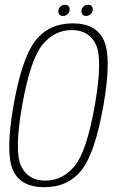

<svg xmlns="http://www.w3.org/2000/svg" viewBox="-20 -777 486 801"><path d="M165 4Q65.5 4 33.8 -68Q2 -140 36.5 -337.5Q71 -534.5 127.5 -607Q184 -679.5 283.2 -679.5Q382.5 -679.5 414.2 -606.5Q446 -533.5 411.5 -337.5Q377 -140 320.8 -68Q264.5 4 165 4ZM169 -23.5Q241.5 -23.5 291.8 -85Q342 -146.5 375.5 -337.5Q409 -528.5 380.5 -590Q352 -651.5 279.5 -651.5Q207 -651.5 156.8 -590Q106.5 -528.5 72.5 -337.5Q39 -146.5 67.8 -85Q96.5 -23.5 169 -23.5ZM243.5 -710.5Q223.5 -710.5 223.5 -730.5Q223.5 -742 231.8 -749.5Q240 -757 250.5 -757Q270.5 -757 270.5 -737Q270.5 -726 262.2 -718.2Q254 -710.5 243.5 -710.5ZM340 -710.5Q320 -710.5 320 -730.5Q320 -742 328.2 -749.5Q336.5 -757 346.5 -757Q367 -757 367 -737Q367 -726 358.5 -718.2Q350 -710.5 340 -710.5Z"/></svg>

Font: Anybody ExtraLight
Style: Italic
Weight: 200
Italic angle: -10°
Designer: Tyler Finck
Foundry: Etcetera Type Company
Version: Version 1.010; ttfautohint (v1.8.3) -l 8 -r 50 -G 200 -x 14 